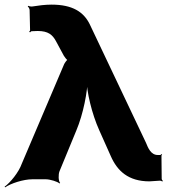

<svg xmlns="http://www.w3.org/2000/svg" viewBox="-78 -775 734 830"><path d="M604 -105C574 -105 562 -136 553 -158L310 -670C284 -723 236 -755 145 -755C116 -755 87 -751 62 -747C57 -746 47 -748 44 -750L42 -747C45 -745 50 -737 50 -732L52 -644C52 -642 49 -639 48 -638L52 -635C53 -636 55 -639 58 -640C67 -640 74 -641 85 -641C130 -641 149 -625 164 -597L198 -534C200 -530 212 -514 216 -514V-518C212 -518 201 -502 199 -497L16 -67C3 -30 -34 15 -58 32L-56 35C-32 18 23 0 62 0H120C138 0 171 10 179 18L182 16C174 7 174 -21 179 -34L252 -211C282 -282 301 -380 301 -437L296 -436C296 -380 319 -283 351 -212L401 -100C429 -36 477 9 568 9C586 8 601 7 614 6C617 6 622 8 623 10L626 7C624 5 621 1 621 -2L620 -102C620 -104 622 -106 623 -107L620 -109C619 -108 618 -106 616 -106V-105Z"/></svg>

Font: Asimov
Style: EdgeWide
Weight: 500
Designer: Google
Version: Version 2.000980: 2014